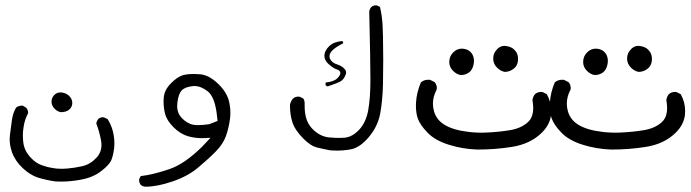

<svg xmlns="http://www.w3.org/2000/svg" viewBox="-20 -392 2579 717"><path d="M16.1 127.4Q16.1 150.9 24.4 175.3Q35.6 208 64.2 235.1Q92.8 262.2 122.6 271.5Q153.8 280.8 187 285.6Q196.3 286.1 208.5 286.1Q245.1 286.1 282.7 278.8Q328.1 270.5 358.4 246.6Q388.7 223.1 395.8 205.8Q402.8 188.5 406.2 161.6Q407.2 152.3 407.2 145.5Q407.2 92.3 381.8 52.7L368.2 46.4Q366.2 45.9 363.3 45.9Q354.5 45.9 347.2 52.2Q341.3 59.6 339.4 68.4Q351.1 98.6 357.4 132.8Q358.9 141.6 358.9 149.4Q358.9 177.2 340.3 196.8Q317.4 221.7 287.6 228.5Q259.8 234.9 231.9 237.3Q221.2 238.3 214.6 238.3Q208 238.3 199.7 238Q191.4 237.8 182.1 236.3Q172.9 234.9 167 233.6Q161.1 232.4 155.3 231Q133.3 225.1 121.6 218.3Q106 209.5 91.3 192.9Q70.3 168.9 66.9 139.2Q65.4 126.5 65.4 112.3Q65.4 98.1 67.9 83.5Q71.8 55.2 84.5 31.7Q85 30.8 85 29.3Q85 18.1 77.1 9.8L64.5 2.4Q64 2.4 63 2.4Q49.3 2.4 40 9.8Q28.3 30.3 24.9 53.7Q21 79.1 17.1 111.8Q16.1 119.6 16.1 127.4ZM246.6 6.8Q249 2 249.5 -2.2Q250 -6.3 250 -8.8Q250 -11.2 249 -14.6Q247.6 -24.4 238.3 -33.7Q228 -43.9 211.9 -46.4Q208.5 -46.9 205.6 -46.9Q192.4 -46.9 183.1 -37.6Q172.4 -26.9 172.4 -12.7Q172.4 2.4 183.8 13.9Q195.3 25.4 207.5 26.9Q225.1 26.9 236.8 18.6Q243.7 13.7 246.6 6.8Z M840.3 28.8Q840.3 5.4 834 -18.1Q824.2 -51.8 791.5 -82Q759.3 -111.8 727.1 -114.7Q714.8 -115.7 704.1 -115.7Q675.3 -115.7 659.2 -109.9Q639.6 -102.5 618.7 -81.1Q592.8 -55.7 591.3 -24.4Q590.8 -18.6 590.8 -13.2Q590.8 12.7 596.7 33.2Q602.5 57.6 628.2 83.3Q653.8 108.9 683.6 117.2Q708.5 124 735.8 124Q741.7 124 766.1 122.6Q744.6 145.5 735.8 154.8Q670.4 219.7 613.3 239.3Q551.8 260.3 505.4 265.6L500 276.4Q499.5 278.3 499.5 280.3Q499.5 291 505.9 298.8Q512.7 304.2 522.5 305.2Q566.9 305.2 624.3 285.6Q681.6 266.1 719.7 233.9Q759.3 200.7 785.9 173.6Q812.5 146.5 823.2 117.7Q834 87.9 838.9 51.8Q840.3 40.5 840.3 28.8ZM761.2 71.8Q737.8 75.2 719.5 75.2Q701.2 75.2 689.5 70.3Q667.5 60.5 653.3 42Q641.6 26.9 641.6 3.9Q641.6 -2.9 642.6 -10.3Q644.5 -26.4 648.7 -37.4Q652.8 -48.3 659.2 -55.2Q671.9 -67.4 699.7 -70.3Q702.6 -70.8 705.6 -70.8Q730.5 -70.8 755.9 -50.8Q779.8 -32.2 788.6 26.4Q790.5 39.1 792.5 59.6Z M1063 4.4Q1063 35.6 1071.8 64Q1081.5 94.2 1113.3 126Q1139.6 152.3 1161.6 158.2Q1187 164.6 1212.9 169.4Q1225.1 170.4 1237.3 170.4Q1264.2 170.4 1288.6 166Q1323.2 160.2 1356.9 120.4Q1390.6 80.6 1399.7 32.5Q1408.7 -15.6 1410.2 -78.1Q1412.1 -172.4 1410.2 -254.4Q1409.7 -278.8 1408.7 -297.9Q1406.7 -334 1398.9 -366.2L1387.7 -371.6Q1385.7 -372.1 1383.8 -372.1Q1373.5 -372.1 1366.7 -365.7Q1360.4 -358.9 1358.9 -349.1Q1363.3 -160.6 1363.3 -94.7Q1363.3 -26.9 1355 20Q1346.7 64.9 1321.8 91.8Q1296.4 119.1 1268.1 122.1Q1257.3 123 1250 123Q1242.7 123 1233.9 122.8Q1225.1 122.6 1208 121.1Q1172.4 117.2 1144 86.4Q1117.7 57.6 1117.7 5.4Q1117.7 1.5 1117.7 -2.4Q1117.7 -3.9 1117.7 -5.4Q1117.7 -17.1 1112.3 -24.4L1099.1 -30.8Q1096.7 -31.2 1093 -31.2Q1089.4 -31.2 1084.2 -29.8Q1079.1 -28.3 1073.7 -23.4Q1065.4 -13.2 1063 -1Q1063 2 1063 4.4ZM1261.7 -231Q1261.7 -235.4 1258.3 -238.8Q1227.1 -236.3 1210 -220.2Q1191.4 -202.6 1191.4 -183.1Q1191.4 -167 1207 -152.8Q1225.1 -136.7 1237.8 -132.8Q1243.7 -131.3 1247.3 -127.7Q1251 -124 1251 -119.1Q1251 -111.3 1240.7 -100.6Q1226.6 -86.4 1196.8 -84L1195.8 -82Q1195.8 -81.5 1195.8 -80.6Q1195.8 -79.6 1195.8 -78.1Q1195.8 -74.7 1196.8 -72.3L1203.6 -69.3Q1243.7 -82.5 1254.4 -89.8Q1264.2 -97.2 1269.5 -109.9Q1272.5 -116.2 1272.5 -120.4Q1272.5 -124.5 1271.2 -127.7Q1270 -130.9 1268.1 -132.8Q1262.7 -139.2 1258.3 -142.1Q1250.5 -147.9 1240.7 -150.9Q1219.2 -157.2 1212.4 -172.4Q1210.4 -177.2 1210.4 -182.1Q1210.4 -194.3 1223.9 -206.3Q1237.3 -218.3 1261.7 -230.5Q1261.7 -231 1261.7 -231Z M1533.2 2.4Q1533.2 29.8 1540 49.8Q1548.3 74.2 1576.7 103.5Q1604.5 132.3 1655.8 148.4Q1707 164.6 1762.7 166.5Q1829.6 166.5 1890.6 156.7Q1960.9 146 2003.9 103Q2033.2 73.7 2037.6 38.6Q2038.6 30.3 2038.6 22Q2038.6 -10.3 2022 -40.5L2005.9 -48.3Q2003.9 -48.8 2002 -48.8Q1987.3 -48.8 1978 -40.5Q1970.2 -31.2 1968.3 -18.6Q1971.2 -2.9 1971.2 10.7Q1971.2 45.9 1952.1 63.5Q1927.2 86.9 1885 94Q1842.8 101.1 1795.9 103Q1787.1 103.5 1779.3 103.5Q1771.5 103.5 1759.8 103Q1732.9 102.1 1701.7 96.2Q1647.5 85.4 1622.1 60.1Q1602.1 40 1597.7 9.3Q1596.7 2.4 1596.7 -4.9Q1596.7 -31.7 1610.8 -57.6Q1611.3 -60.1 1611.3 -64Q1611.3 -67.9 1609.6 -73.7Q1607.9 -79.6 1603.5 -85L1586.4 -93.8Q1582.5 -94.2 1579.1 -94.2Q1563.5 -94.2 1551.8 -84.5Q1535.6 -45.4 1533.7 -10.3Q1533.2 -3.9 1533.2 2.4ZM1750 -164.6Q1750 -179.7 1742.2 -191.9Q1731 -208 1710 -210Q1707.5 -210.4 1705.1 -210.4Q1686.5 -210.4 1672.4 -196.3Q1657.7 -181.6 1657.7 -160.6Q1657.7 -141.6 1671.6 -127.7Q1685.5 -113.8 1700.7 -111.8Q1719.2 -111.8 1732.4 -122.1Q1745.1 -131.8 1749 -153.8Q1750 -159.2 1750 -164.6ZM1914.6 -172.4Q1914.6 -192.9 1900.9 -206.1Q1890.6 -216.8 1872.6 -219.7Q1868.2 -220.7 1864.3 -220.7Q1844.2 -220.7 1830.6 -201.2Q1821.8 -189 1821.8 -172.9Q1821.8 -153.8 1836.4 -139.2Q1848.6 -127 1864.3 -123.5Q1882.8 -123.5 1897.5 -134.8Q1914.6 -147.5 1914.6 -172.4Z M2033.2 2.4Q2033.2 29.8 2040 49.8Q2048.3 74.2 2076.7 103.5Q2104.5 132.3 2155.8 148.4Q2207 164.6 2262.7 166.5Q2329.6 166.5 2390.6 156.7Q2460.9 146 2503.9 103Q2533.2 73.7 2537.6 38.6Q2538.6 30.3 2538.6 22Q2538.6 -10.3 2522 -40.5L2505.9 -48.3Q2503.9 -48.8 2502 -48.8Q2487.3 -48.8 2478 -40.5Q2470.2 -31.2 2468.3 -18.6Q2471.2 -2.9 2471.2 10.7Q2471.2 45.9 2452.1 63.5Q2427.2 86.9 2385 94Q2342.8 101.1 2295.9 103Q2287.1 103.5 2279.3 103.5Q2271.5 103.5 2259.8 103Q2232.9 102.1 2201.7 96.2Q2147.5 85.4 2122.1 60.1Q2102.1 40 2097.7 9.3Q2096.7 2.4 2096.7 -4.9Q2096.7 -31.7 2110.8 -57.6Q2111.3 -60.1 2111.3 -64Q2111.3 -67.9 2109.6 -73.7Q2107.9 -79.6 2103.5 -85L2086.4 -93.8Q2082.5 -94.2 2079.1 -94.2Q2063.5 -94.2 2051.8 -84.5Q2035.6 -45.4 2033.7 -10.3Q2033.2 -3.9 2033.2 2.4ZM2250 -164.6Q2250 -179.7 2242.2 -191.9Q2231 -208 2210 -210Q2207.5 -210.4 2205.1 -210.4Q2186.5 -210.4 2172.4 -196.3Q2157.7 -181.6 2157.7 -160.6Q2157.7 -141.6 2171.6 -127.7Q2185.5 -113.8 2200.7 -111.8Q2219.2 -111.8 2232.4 -122.1Q2245.1 -131.8 2249 -153.8Q2250 -159.2 2250 -164.6ZM2414.6 -172.4Q2414.6 -192.9 2400.9 -206.1Q2390.6 -216.8 2372.6 -219.7Q2368.2 -220.7 2364.3 -220.7Q2344.2 -220.7 2330.6 -201.2Q2321.8 -189 2321.8 -172.9Q2321.8 -153.8 2336.4 -139.2Q2348.6 -127 2364.3 -123.5Q2382.8 -123.5 2397.5 -134.8Q2414.6 -147.5 2414.6 -172.4Z"/></svg>

Font: Bakudai
Style: ExtraLight
Weight: 200
Version: Version 1.48